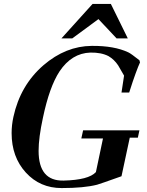

<svg xmlns="http://www.w3.org/2000/svg" viewBox="-20 -939 747 975"><path d="M691 -622Q683 -605 669 -567Q655 -529 636 -469H597L610 -555Q602 -568 595 -581Q588 -594 580 -607Q560 -637 531 -654Q494 -673 439 -672Q344 -669 282 -576Q231 -498 198 -341Q176 -240 176 -173Q176 -19 303 -22Q430 -25 467 -65L503 -236H393L402 -277H688L680 -240H639L597 -44Q541 -24 510.5 -13.5Q480 -3 473 -1Q407 16 293 16Q183 16 111 -63Q39 -142 39 -263Q39 -304 48 -345Q83 -506 201 -608Q314 -705 446 -706Q560 -707 632 -673Q645 -667 688 -633ZM629 -744H572L480 -842L347 -744H292L450 -919H543Z"/></svg>

Font: GFS Didot
Style: Bold Italic
Weight: 700
Italic angle: -12°
Designer: Designed by Takis Katsoulidis and George D. Matthiopoulos.
Foundry: Designed by Takis Katsoulidis and George D. Matthiopoulos.
Version: Version 1.0